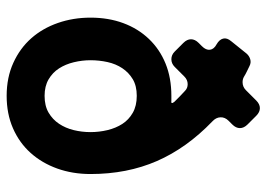

<svg xmlns="http://www.w3.org/2000/svg" viewBox="-132 -658 801 577"><g transform="rotate(90 268.5 -369.5)"><path d="M268 11Q213 11 169 -9Q125 -29 95 -63Q65 -97 49 -143Q33 -189 33 -241Q33 -295 49.5 -339.5Q66 -384 97 -416.5Q128 -449 171 -466.5Q214 -484 268 -484H282Q295 -482 286 -493Q278 -501 270 -509Q262 -517 253 -525Q245 -533 233 -533Q220 -533 210 -523L181 -494Q171 -484 158 -484Q145 -484 135 -494L109 -520Q98 -531 98 -543Q98 -555 109 -566L119 -576Q131 -588 129.5 -600Q128 -612 113 -620Q99 -628 96 -639.5Q93 -651 104 -664L141 -710Q148 -718 158 -721Q168 -724 178 -719Q186 -715 194.5 -711Q203 -707 211 -702Q218 -698 227 -698Q241 -698 251 -708L282 -739Q293 -750 305 -750Q317 -750 328 -739L354 -713Q365 -702 365 -690Q365 -678 354 -667L343 -656Q332 -645 332.5 -631.5Q333 -618 345 -607Q425 -530 464 -440.5Q503 -351 503 -241Q503 -187 486.5 -141Q470 -95 439.5 -61Q409 -27 365.5 -8Q322 11 268 11ZM268 -103Q298 -103 318.5 -115Q339 -127 352 -146.5Q365 -166 371 -190.5Q377 -215 377 -241Q377 -267 371 -292Q365 -317 352.5 -336.5Q340 -356 319 -368Q298 -380 268 -380Q238 -380 218 -368Q198 -356 185 -336.5Q172 -317 166.5 -292Q161 -267 161 -241Q161 -216 167 -191Q173 -166 185.5 -146.5Q198 -127 218.5 -115Q239 -103 268 -103Z"/></g></svg>

Font: Higure Gothic Black
Style: Regular
Weight: 900
Designer: Yoshimichi Ohira
Foundry: Positype
Version: Version 1.000